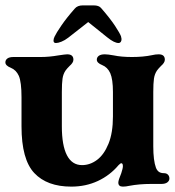

<svg xmlns="http://www.w3.org/2000/svg" viewBox="-30 -684 650 714"><path d="M50 -214V-322Q50 -379 40 -402Q30 -424 10 -432Q-10 -440 -10 -452Q-10 -461 -2.5 -466.5Q5 -472 20 -472H121Q153 -472 187 -478Q213 -482 220 -482Q243 -482 243 -462Q243 -456 239 -450Q235 -444 229 -439Q219 -429 214 -422Q205 -409 202.5 -391.5Q200 -374 200 -342V-214Q200 -143 219 -106.5Q238 -70 275 -70Q305 -70 331 -89.5Q357 -109 373.5 -149.5Q390 -190 390 -251V-342Q390 -389 380 -412Q370 -434 350 -442Q330 -450 330 -462Q330 -471 337.5 -476.5Q345 -482 360 -482Q371 -482 393 -478Q421 -472 461 -472Q503 -472 536 -479Q548 -482 560 -482Q583 -482 583 -462Q583 -456 579 -450Q575 -444 569 -439Q559 -429 554 -422Q545 -409 542.5 -391.5Q540 -374 540 -342V-140Q540 -87 550 -60Q554 -50 561 -45Q568 -40 580 -40Q589 -40 594.5 -34.5Q600 -29 600 -20Q600 -12 592.5 -6Q585 0 570 0H532Q488 0 451 7Q438 10 427 10Q410 10 410 -5Q410 -14 421 -40Q427 -58 427 -66Q427 -77 421 -77Q418 -77 411 -70Q379 -32 334 -11Q289 10 235 10Q145 10 97.5 -40.5Q50 -91 50 -214ZM169 -533Q169 -540 173 -548Q179 -561 198.5 -589.5Q218 -618 248 -652Q258 -664 278 -664H318Q338 -664 346 -654Q380 -615 398 -587.5Q416 -560 420 -549Q422 -541 422 -539Q422 -532 419 -528Q416 -524 411 -524Q395 -524 369 -545L298 -602L224 -544Q211 -534 198.5 -529Q186 -524 178 -524Q169 -524 169 -533Z"/></svg>

Font: Raigarh
Style: Bold
Weight: 700
Designer: jaikishan Patel
Foundry: MagicType
Version: Version 1.000